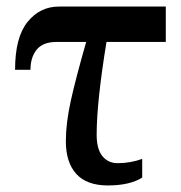

<svg xmlns="http://www.w3.org/2000/svg" viewBox="-20 -556 552 586"><path d="M181 -125Q181 -180 196 -248Q211 -316 243 -428H153Q111 -428 92 -404.5Q73 -381 73 -343H26Q26 -442 64 -489Q102 -536 160 -536H486V-428H305Q275 -244 275 -145Q275 -101 292.5 -79.5Q310 -58 339 -58Q378 -58 414 -71V-14Q376 10 309 10Q245 10 213 -25Q181 -60 181 -125Z"/></svg>

Font: Noto Serif SemiBold
Style: Regular
Weight: 600
Designer: Monotype Design Team
Foundry: Monotype Imaging Inc.
Version: Version 1.001